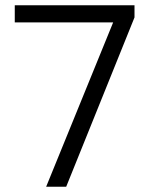

<svg xmlns="http://www.w3.org/2000/svg" viewBox="-20 -708 568 728"><path d="M155 0H231L490 -642V-688H36V-623H409Z"/></svg>

Font: MV Cash Light
Style: Regular
Weight: 300
Designer: Rodrigo Fuenzalida
Foundry: fragTYPE
Version: Version 1.100;Glyphs 3.1.2 (3151)